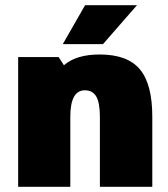

<svg xmlns="http://www.w3.org/2000/svg" viewBox="-20 -720 647 740"><path d="M226 -469H227Q274 -510 364 -510Q471 -510 519 -453Q567 -396 567 -270V0H365V-270Q365 -324 351 -348Q337 -372 307 -372Q251 -372 251 -270V0H50V-500H206ZM308 -700H508L377 -550H222Z"/></svg>

Font: Fivo Sans Black
Style: Regular
Weight: 900
Designer: Alexander Slobzheninov
Foundry: Alexander Slobzheninov
Version: 1.0